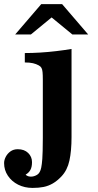

<svg xmlns="http://www.w3.org/2000/svg" viewBox="-20 -798 480 937"><path d="M181.2 -777.8H283.2L410.2 -629.9H333L231.9 -712.9L130.9 -629.9H54.2ZM329.1 -128.9Q329.1 -61.5 318.8 -14.4Q308.6 32.7 279.8 63Q258.8 85 237.8 97.2Q216.8 109.4 193.1 114.3Q169.4 119.1 139.2 119.1Q100.1 119.1 68.6 103.3Q37.1 87.4 18.6 59.8Q0 32.2 0 -2Q0 -17.1 8.1 -32.7Q16.1 -48.3 31 -59.1Q45.9 -69.8 66.9 -69.8Q98.6 -69.8 117.4 -51.5Q136.2 -33.2 136.2 -6.8Q136.2 17.1 128.2 31.5Q120.1 45.9 105 54.2Q110.4 60.1 117.4 62Q124.5 64 130.9 64Q146 64 160.9 55.2Q175.8 46.4 181.2 20Q182.6 11.2 184.1 1.7Q185.5 -7.8 186.5 -22.9Q187.5 -38.1 188.2 -62.5Q189 -86.9 189 -125V-409.2Q189 -432.1 187.7 -445.6Q186.5 -459 182.4 -466.6Q178.2 -474.1 168.9 -479Q156.7 -485.8 140.9 -489.5Q125 -493.2 101.1 -493.2V-539.1Q137.2 -539.1 176.5 -541.5Q215.8 -543.9 254.9 -548.6Q293.9 -553.2 329.1 -559.1Z"/></svg>

Font: BIZ UDPMincho
Style: Bold
Weight: 700
Designer: TypeBank Co., Ltd.
Foundry: Morisawa Inc.
Version: Version 1.06